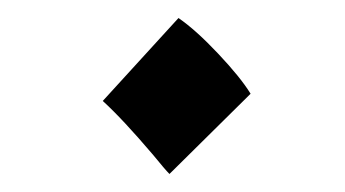

<svg xmlns="http://www.w3.org/2000/svg" viewBox="-20 -410 383 213"><path d="M178 -390Q197 -377 222 -350.5Q247 -324 258 -306L168 -217Q163 -222 150 -238Q116 -278 94 -298Z"/></svg>

Font: Felipa
Style: Regular
Weight: 400
Designer: Javier Alcaraz
Foundry: Fontstage
Version: Version 1.001